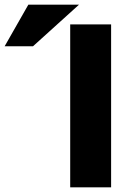

<svg xmlns="http://www.w3.org/2000/svg" viewBox="-240 -806 560 826"><path d="M238 -701H62V0H238ZM-220 -607H-98L100 -786H-118Z"/></svg>

Font: Geom ExtraBold
Style: Bold
Weight: 800
Version: Version 1.102